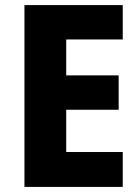

<svg xmlns="http://www.w3.org/2000/svg" viewBox="-20 -734 551 754"><path d="M462 0V-137H240V-303H446V-438H240V-579H462V-714H76V0Z"/></svg>

Font: Noto Sans Arabic UI SmCn XBd
Style: Regular
Weight: 800
Width: 4
Designer: Monotype Design Team, Nadine Chahine and Nizar Qandah
Foundry: Monotype Imaging Inc.
Version: Version 2.010